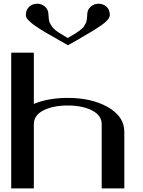

<svg xmlns="http://www.w3.org/2000/svg" viewBox="-20 -1041 790 1061"><path d="M354.5 -831.1Q357.4 -833 372.6 -841.8Q387.7 -850.6 390.6 -852.5Q393.6 -854.5 405.8 -862.3Q418 -870.1 420.4 -872.6Q422.9 -875 432.1 -882.3Q441.4 -889.6 443.4 -894.5Q445.3 -899.4 450.7 -907.2Q456.1 -915 457.5 -921.9Q459 -928.7 460.4 -938Q461.9 -947.3 461.9 -958Q461.9 -987.3 481 -1003.9Q500 -1020.5 524.4 -1020.5Q549.8 -1020.5 568.4 -1003.9Q586.9 -987.3 586.9 -958Q586.9 -934.6 543.5 -903.8Q500 -873 404.3 -818.4Q372.1 -800.8 355.5 -791Q337.9 -800.8 312 -815.9Q286.1 -831.1 271 -839.4Q255.9 -847.7 234.9 -859.9Q213.9 -872.1 202.1 -879.9Q190.4 -887.7 175.8 -897.5Q161.1 -907.2 152.8 -914.6Q144.5 -921.9 136.7 -929.7Q128.9 -937.5 126 -944.3Q123 -951.2 123 -958Q123 -987.3 141.6 -1003.9Q160.2 -1020.5 185.5 -1020.5Q210 -1020.5 229 -1003.9Q248 -987.3 248 -958Q248 -947.3 249.5 -938Q251 -928.7 252.4 -921.9Q253.9 -915 259.3 -907.2Q264.6 -899.4 267.1 -894.5Q269.5 -889.6 277.8 -882.3Q286.1 -875 289.1 -872.1Q292 -869.1 303.7 -861.8Q315.4 -854.5 318.8 -852.5Q322.3 -850.6 336.4 -841.8Q350.6 -833 354.5 -831.1ZM667 0H542V-354.5Q542 -403.3 488.8 -430.7Q435.5 -458 354.5 -458Q273.4 -458 220.2 -431.2Q167 -404.3 167 -354.5V0H42V-750H167V-466.8Q247.1 -500 354.5 -500Q488.3 -500 577.6 -448.2Q667 -396.5 667 -312.5Z"/></svg>

Font: okolaks
Style: Bold
Weight: 600
Width: 8
Version: Version 000.6.0